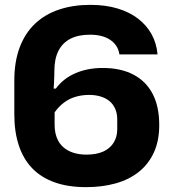

<svg xmlns="http://www.w3.org/2000/svg" viewBox="-20 -760 711 791"><path d="M335 11Q260 11 204.5 -9Q149 -29 112.5 -67Q76 -105 57.5 -161Q39 -217 39 -288V-428Q39 -506 61 -564.5Q83 -623 124 -662Q165 -701 223 -720.5Q281 -740 352 -740Q415 -740 464.5 -725Q514 -710 549 -683Q584 -656 604.5 -619Q625 -582 629 -536H472Q469 -556 459 -571Q449 -586 433 -596.5Q417 -607 396.5 -612Q376 -617 350 -617Q303 -617 270.5 -600.5Q238 -584 221 -551Q204 -518 204 -468Q204 -456 203.5 -443.5Q203 -431 202.5 -418.5Q202 -406 201 -395H210Q241 -437 291 -458.5Q341 -480 403 -480Q477 -480 529 -453Q581 -426 608.5 -374Q636 -322 636 -244Q636 -180 614 -132Q592 -84 552 -52Q512 -20 456.5 -4.5Q401 11 335 11ZM336 -123Q377 -123 405 -135.5Q433 -148 448 -172Q463 -196 463 -227V-268Q463 -293 454.5 -312Q446 -331 431 -343.5Q416 -356 394.5 -362.5Q373 -369 347 -369Q317 -369 290.5 -361Q264 -353 242.5 -336.5Q221 -320 205 -297V-247Q205 -215 214.5 -191.5Q224 -168 241.5 -153Q259 -138 283 -130.5Q307 -123 336 -123Z"/></svg>

Font: Hubot Sans
Style: Bold
Weight: 700
Designer: Deni Anggara
Foundry: GitHub, Inc., Subsidiary of Microsoft Corporation
Version: Version 2.000